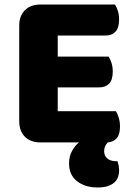

<svg xmlns="http://www.w3.org/2000/svg" viewBox="-20 -626 588 848"><path d="M158 3Q115 3 90 -22Q65 -47 65 -90V-513Q65 -556 90 -581Q115 -606 158 -606H488Q495 -595 500.5 -578Q506 -561 506 -540Q506 -503 490 -486Q474 -469 446 -469H235V-376H460Q467 -365 472.5 -348Q478 -331 478 -310Q478 -273 462 -256.5Q446 -240 418 -240H235V-135H492Q499 -124 504.5 -106Q510 -88 510 -67Q510 -32 495.5 -15.5Q481 1 456 3Q440 19 440 42Q440 62 454 74Q468 86 494 86H499Q502 95 504 105Q506 115 506 128Q506 142 501.5 155.5Q497 169 485.5 179.5Q474 190 456 196Q438 202 411 202Q356 202 320.5 174.5Q285 147 285 96Q285 64 298.5 40Q312 16 329 3H158Z"/></svg>

Font: Baloo Bhai 2 ExtraBold
Style: Regular
Weight: 800
Designer: Supriya Tembe, Noopur Datye and Ek Type
Foundry: Ek Type
Version: Version 1.640;PS 1.000;hotconv 16.6.51;makeotf.lib2.5.65220;